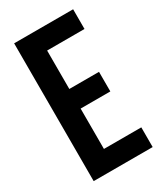

<svg xmlns="http://www.w3.org/2000/svg" viewBox="-178 -772 723 845"><g transform="rotate(-30 184.0 -350.0)"><path d="M149.9 -600.1V-404.8H300.8V-305.2H149.9V-100.1H339.8V0H40V-700.2H339.8V-600.1Z"/></g></svg>

Font: Bebas Neue Bold
Style: Regular
Weight: 700
Designer: Ryoichi Tsunekawa
Foundry: Ryoichi Tsunekawa
Version: Version 1.300